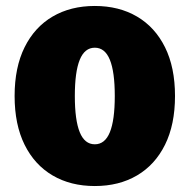

<svg xmlns="http://www.w3.org/2000/svg" viewBox="-20 -614 636 644"><path d="M298 10Q217 10 156.5 -25.5Q96 -61 62.5 -128.5Q29 -196 29 -292Q29 -388 62.5 -455.5Q96 -523 156.5 -558.5Q217 -594 298 -594Q379 -594 439.5 -558.5Q500 -523 533.5 -455.5Q567 -388 567 -292Q567 -196 533.5 -128.5Q500 -61 439.5 -25.5Q379 10 298 10ZM298 -130Q332 -130 348.5 -170.5Q365 -211 365 -292Q365 -373 348.5 -413.5Q332 -454 298 -454Q264 -454 247.5 -413.5Q231 -373 231 -292Q231 -211 247.5 -170.5Q264 -130 298 -130Z"/></svg>

Font: Rokkitt SemiBold Black
Style: Regular
Weight: 900
Version: Version 3.103